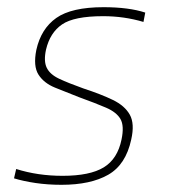

<svg xmlns="http://www.w3.org/2000/svg" viewBox="-20 -504 477 534"><path d="M151 10Q113 10 79 5Q45 0 19 -8L25 -34Q85 -15 154 -15Q230 -15 268.5 -38.5Q307 -62 318 -116Q326 -154 315 -173Q304 -192 275 -204.5Q246 -217 199 -234Q163 -248 132.5 -260.5Q102 -273 87 -296.5Q72 -320 81 -365Q94 -424 136.5 -454Q179 -484 268 -484Q338 -484 384 -469L379 -443Q325 -459 267 -459Q186 -459 152.5 -436Q119 -413 108 -366Q101 -334 110 -315.5Q119 -297 144.5 -285Q170 -273 212 -258Q261 -242 294 -226Q327 -210 341 -185Q355 -160 345 -116Q330 -46 281 -18Q232 10 151 10Z"/></svg>

Font: Kanit Thin
Style: Italic
Weight: 250
Italic angle: -12°
Designer: Katatrad Team
Foundry: CadsonDemak
Version: Version 2.000; ttfautohint (v1.8.3)